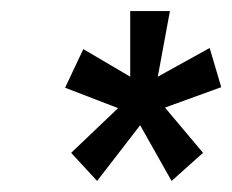

<svg xmlns="http://www.w3.org/2000/svg" viewBox="-20 -724 421 348"><path d="M156 -396 109 -447 194 -528 98 -565 131 -635 216 -585V-704H288L266 -585L360 -637L381 -566L279 -529L348 -447L291 -396L234 -497Z"/></svg>

Font: Karla
Style: Bold Italic
Weight: 700
Italic angle: -8°
Designer: Jonathan Pinhorn
Version: Version 2.004;gftools[0.9.33]